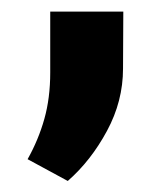

<svg xmlns="http://www.w3.org/2000/svg" viewBox="-20 -139 286 336"><path d="M98.6 177.7 28.3 139.6Q47.4 105.5 57.6 69.1Q67.9 32.7 67.9 -12.2V-118.7H195.8L195.3 -19Q195.3 38.1 167.2 90.1Q139.2 142.1 98.6 177.7Z"/></svg>

Font: Battambang
Style: Bold
Weight: 700
Designer: Danh Hong
Version: Version 8.002; ttfautohint (v1.8.3)